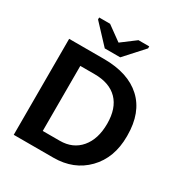

<svg xmlns="http://www.w3.org/2000/svg" viewBox="-203 -1044 1128 1192"><g transform="rotate(30 361.0 -448.0)"><path d="M680.2 -349.1V-341.8Q680.2 -188.5 588.4 -94.2Q496.6 0 351.1 0H345.2H66.9V-688H315.9Q490.7 -688 585.4 -600.3Q680.2 -512.7 680.2 -349.1ZM535.2 -349.1Q535.2 -460 477.8 -518.6Q420.4 -577.1 313 -577.1H210.9V-110.8H333Q426.3 -110.8 480.7 -175Q535.2 -239.3 535.2 -349.1ZM521 -881.8 398.9 -747.1H288.1L162.1 -881.8V-896H240.2L342.8 -821.8H345.2L443.8 -896H521Z"/></g></svg>

Font: Libra Sans Modern
Style: Bold
Weight: 700
Foundry: Stefan Peev, Context Ltd
Version: Version 1.000